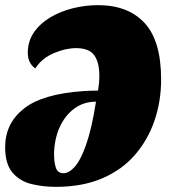

<svg xmlns="http://www.w3.org/2000/svg" viewBox="-49 -700 664 746"><path d="M168 26Q118 26 73 15Q28 4 -0.5 -29.5Q-29 -63 -29 -128Q-29 -220 43 -277.5Q115 -335 274 -346Q290 -347 303 -347.5Q316 -348 332 -348Q337 -380 337 -405Q337 -458 317 -485.5Q297 -513 247 -513Q206 -513 160 -493.5Q114 -474 88 -434Q59 -455 59 -495Q59 -540 83 -574.5Q107 -609 146.5 -632.5Q186 -656 234.5 -668Q283 -680 332 -680Q448 -680 512.5 -611Q577 -542 577 -391Q577 -307 551.5 -232Q526 -157 475.5 -98.5Q425 -40 348 -7Q271 26 168 26ZM198 -27Q219 -27 241.5 -52Q264 -77 285.5 -137.5Q307 -198 324 -305Q276 -305 239.5 -278Q203 -251 182.5 -205Q162 -159 161 -102Q161 -70 168 -48.5Q175 -27 198 -27Z"/></svg>

Font: Sansita Swashed Black
Style: Regular
Weight: 900
Designer: Pablo Cosgaya
Foundry: Omnibus-Type
Version: Version 1.003; ttfautohint (v1.8.3)